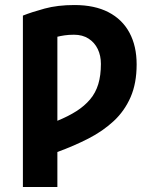

<svg xmlns="http://www.w3.org/2000/svg" viewBox="-20 -558 600 763"><path d="M71 185V-496Q106 -510 157.5 -524Q209 -538 276 -538Q356 -538 411 -509.5Q466 -481 494.5 -428Q523 -375 523 -302Q523 -227 499 -172Q475 -117 432 -77Q389 -37 331.5 -7.5Q274 22 208 46V185ZM208 -78Q252 -96 284 -116.5Q316 -137 338 -163Q360 -189 370.5 -223.5Q381 -258 381 -304Q381 -337 368.5 -363Q356 -389 332 -404.5Q308 -420 274 -420Q253 -420 236.5 -417.5Q220 -415 208 -412Z"/></svg>

Font: Ubuntu Sans Mono
Style: Bold
Weight: 700
Monospace: yes
Designer: Dalton Maag Ltd
Foundry: Dalton Maag Ltd
Version: Version 1.006